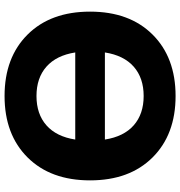

<svg xmlns="http://www.w3.org/2000/svg" viewBox="6 -786 790 842"><g transform="rotate(90 401.0 -365.0)"><path d="M131.5 -639Q232 -740 401 -740Q570 -740 670.5 -639Q771 -538 771 -365Q771 -192 670.5 -91Q570 10 401 10Q232 10 131.5 -91Q31 -192 31 -365Q31 -538 131.5 -639ZM210 -300Q223 -217 272.5 -173.5Q322 -130 401 -130Q480 -130 529.5 -173.5Q579 -217 592 -300ZM210 -430H592Q579 -513 529.5 -556.5Q480 -600 401 -600Q322 -600 272.5 -556.5Q223 -513 210 -430Z"/></g></svg>

Font: Mplus 1p ExtraBold
Style: Regular
Weight: 800
Version: Version 1.061